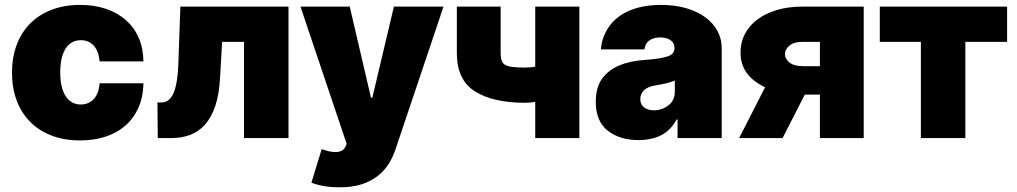

<svg xmlns="http://www.w3.org/2000/svg" viewBox="-20 -573 4223 797"><path d="M312.5 -552.6Q372.5 -552.6 421 -535.9Q469.5 -519.2 503.6 -488.6Q537.6 -458.1 556.3 -414.8Q574.9 -371.4 575.3 -318.2H393.5Q389.6 -361.2 369.1 -383.7Q348.7 -406.2 315.3 -406.2Q296.2 -406.2 280.4 -397.9Q264.6 -389.6 253.4 -373Q242.2 -356.5 236.2 -331.5Q230.1 -306.5 230.1 -272.7Q230.1 -239.3 236.2 -214.1Q242.2 -188.9 253.4 -172.4Q264.6 -155.9 280.4 -147.5Q296.2 -139.2 315.3 -139.2Q347.7 -139.2 369 -161.8Q390.3 -184.3 393.5 -227.3H575.3Q574.2 -168.7 554 -124.3Q533.7 -79.9 498.8 -50.1Q463.8 -20.2 416.2 -5.1Q368.6 9.9 312.5 9.9Q246.1 9.9 193.5 -10.5Q141 -30.9 104.6 -67.8Q68.2 -104.8 49 -156.6Q29.8 -208.5 29.8 -271.3Q29.8 -334.2 49 -386Q68.2 -437.9 104.6 -474.8Q141 -511.7 193.5 -532.1Q246.1 -552.6 312.5 -552.6Z M650.6 -147.7Q682.5 -147.7 699.8 -185.4Q717 -223 720.2 -304L728.7 -545.5H1177.6V0H992.9V-399.1H902L893.5 -251.4Q889.9 -181.8 873.8 -133.7Q857.6 -85.6 831.1 -55.9Q804.7 -26.3 769.4 -13.1Q734 0 691.8 0H634.9L633.5 -147.7Z M1431.8 -545.5 1519.9 -167.6H1525.6L1615.1 -545.5H1821L1622.2 45.5Q1611.2 79.2 1592.7 108.3Q1574.2 137.4 1546.3 158.7Q1518.5 180 1480.1 192.3Q1441.8 204.5 1390.6 204.5Q1321.4 204.5 1272.7 185.4L1315.3 46.2Q1331.3 51.8 1345.5 55Q1359.7 58.2 1371.8 58.2Q1387.8 58.2 1398.4 52.6Q1409.1 46.9 1414.8 34.1L1419 24.1L1227.3 -545.5Z M1876.4 -352.3V-545.5H2058.2V-352.3Q2058.2 -327.4 2065.7 -314.6Q2069.6 -308.2 2076.5 -304Q2083.5 -299.7 2094.8 -297.2Q2106.2 -294.7 2122.3 -293.7Q2138.5 -292.6 2160.5 -292.6Q2171.2 -292.6 2181.5 -293.5Q2191.8 -294.4 2201.7 -296.2V-545.5H2384.9V0H2201.7V-149.9Q2189.3 -148.1 2179 -147.2Q2168.7 -146.3 2160.5 -146.3Q2026.6 -146.3 1951.3 -193.9Q1876.4 -241.1 1876.4 -352.3Z M2479.8 -247.2Q2507.5 -283.7 2551.5 -301.8Q2595.5 -320 2653.4 -323.9Q2687.9 -326.3 2712 -330.1Q2736.2 -333.8 2751.1 -338.8Q2779.8 -348.4 2779.8 -372.2V-373.6Q2779.8 -394.9 2763.5 -406.2Q2747.2 -417.6 2721.6 -417.6Q2693.5 -417.6 2676 -405.5Q2658.4 -393.5 2654.8 -367.9H2474.4Q2478 -417.6 2506.4 -459.9Q2520.6 -480.8 2541.2 -498Q2561.8 -515.3 2589 -527.3Q2616.1 -539.4 2650 -546Q2683.9 -552.6 2724.4 -552.6Q2783 -552.6 2829.5 -538.7Q2876.1 -524.9 2908.6 -500.7Q2941.1 -476.6 2958.5 -443.9Q2975.9 -411.2 2975.9 -373.6V0H2792.6V-76.7H2788.4Q2763.5 -30.9 2723.7 -11.2Q2683.9 8.5 2630.7 8.5Q2552.6 8.5 2502.8 -30.5Q2453.1 -69.6 2453.1 -150.6Q2453.1 -210.6 2479.8 -247.2ZM2637.8 -161.9Q2637.8 -139.2 2653.8 -127.1Q2669.7 -115.1 2694.6 -115.1Q2727.6 -115.1 2754.6 -135.7Q2781.2 -155.9 2781.2 -193.2V-238.6Q2766.3 -232.6 2747 -227.6Q2727.6 -222.7 2703.1 -218.8Q2669 -213.8 2653.4 -198.3Q2637.8 -182.9 2637.8 -161.9Z M3048.3 0 3155.9 -210.9Q3105.5 -234.4 3079.5 -270.6Q3053.6 -306.8 3054 -355.1Q3053.6 -396.3 3071.6 -431.1Q3089.5 -465.9 3122.9 -491.3Q3156.2 -516.7 3203.7 -531.1Q3251.1 -545.5 3309.7 -545.5H3565.3V0H3383.5V-180.4H3320.7L3228.7 0ZM3238.6 -348Q3237.9 -329.9 3256.4 -314.3Q3275.2 -298.3 3313.9 -298.3H3383.5V-399.1H3309.7Q3273.4 -399.1 3255.3 -382.1Q3237.9 -365.8 3238.6 -348Z M4160.5 -545.5V-399.1H3987.2V0H3802.6V-399.1H3632.1V-545.5Z"/></svg>

Font: Inter P Black
Style: Regular
Weight: 900
Designer: Rasmus Andersson
Foundry: rsms
Version: Version 3.018;git-588b23468